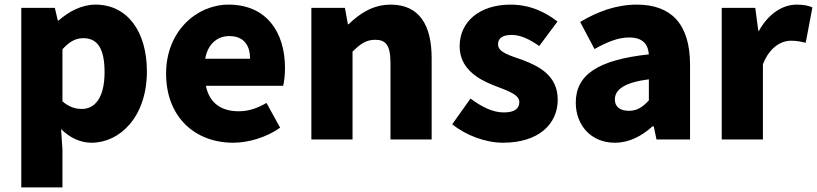

<svg xmlns="http://www.w3.org/2000/svg" viewBox="-20 -563 3532 830"><path d="M72 -529V247H250V84L244 -5C282 33 328 54 376 54C498 54 615 -58 615 -254C615 -429 529 -543 393 -543C334 -543 278 -514 233 -474H230L217 -529ZM250 -125V-350C280 -383 307 -398 340 -398C403 -398 432 -351 432 -251C432 -137 388 -92 334 -92C307 -92 278 -100 250 -125Z M988 54C1054 54 1132 31 1191 -11L1132 -118C1091 -94 1053 -82 1012 -82C940 -82 886 -114 870 -192H1204C1208 -206 1212 -237 1212 -269C1212 -424 1132 -543 968 -543C831 -543 698 -429 698 -245C698 -56 824 54 988 54ZM867 -309C879 -376 922 -407 971 -407C1036 -407 1061 -365 1061 -309Z M1326 -529V40H1504V-340C1538 -373 1562 -391 1602 -391C1647 -391 1668 -369 1668 -290V40H1846V-312C1846 -454 1793 -543 1669 -543C1592 -543 1534 -504 1487 -458H1484L1471 -529Z M2154 54C2309 54 2391 -27 2391 -132C2391 -235 2312 -276 2241 -303C2182 -324 2133 -337 2133 -371C2133 -398 2152 -412 2193 -412C2230 -412 2270 -393 2311 -364L2390 -470C2342 -507 2276 -543 2187 -543C2054 -543 1967 -470 1967 -363C1967 -268 2044 -222 2112 -195C2170 -172 2225 -156 2225 -122C2225 -94 2205 -77 2158 -77C2113 -77 2066 -98 2014 -137L1935 -26C1993 22 2080 54 2154 54Z M2638 54C2701 54 2754 25 2801 -17H2806L2818 40H2963V-283C2963 -461 2880 -543 2733 -543C2644 -543 2563 -513 2488 -468L2550 -351C2607 -383 2654 -401 2699 -401C2757 -401 2781 -374 2785 -328C2563 -304 2469 -239 2469 -119C2469 -24 2533 54 2638 54ZM2638 -133C2638 -173 2674 -206 2785 -220V-129C2759 -101 2735 -84 2699 -84C2662 -84 2638 -100 2638 -133Z M3100 -529V40H3278V-285C3307 -360 3358 -387 3400 -387C3425 -387 3442 -383 3463 -378L3492 -531C3476 -538 3457 -543 3423 -543C3366 -543 3303 -506 3261 -430H3258L3245 -529Z"/></svg>

Font: コーポレート・ロゴ ver3 Bold
Style: Regular
Weight: 700
Designer: [KANA_main] LOGOTYPE.JP [Source Han Sans] Ryoko NISHIZUKA 西塚涼子 (kana, bopomofo & ideographs); Paul D. Hunt (Latin, Greek
Version: Version 12.001;FEAKit 1.0